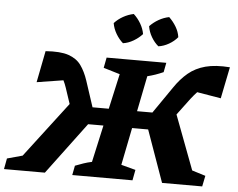

<svg xmlns="http://www.w3.org/2000/svg" viewBox="-93 -976 1298 1048"><g transform="rotate(5 556.0 -452.5)"><path d="M190 0H-34L-23 -59L61 -82L292 -385L263 -472Q256 -493 247 -511L102 -488L136 -661Q217 -667 262 -651.5Q307 -636 331 -602.5Q355 -569 371 -521L418 -378H507L550 -571L460 -598L471 -655H798L788 -603Q765 -593 745 -586Q725 -579 701 -573L662 -378H746L846 -523Q879 -572 918.5 -605Q958 -638 1012.5 -652.5Q1067 -667 1146 -661L1111 -488L980 -510Q963 -492 946 -470L878 -379L990 -82L1064 -59L1052 0H832L731 -284H643L602 -79L681 -58L670 0H340L350 -52Q373 -61 395 -68.5Q417 -76 441 -81L486 -284H402ZM598 -905Q621 -884 637 -856.5Q653 -829 658 -800Q638 -778 610 -761.5Q582 -745 553 -741Q531 -760 514.5 -788Q498 -816 493 -846Q513 -868 540.5 -883.5Q568 -899 598 -905ZM792 -905Q815 -883 831 -856Q847 -829 851 -800Q832 -777 804 -761Q776 -745 747 -741Q725 -759 708.5 -787Q692 -815 687 -846Q708 -868 735 -883.5Q762 -899 792 -905Z"/></g></svg>

Font: Piazzolla SC
Style: Bold Italic
Weight: 700
Italic angle: -11.3°
Designer: Juan Pablo del Peral
Foundry: Huerta Tipografica
Version: Version 1.330